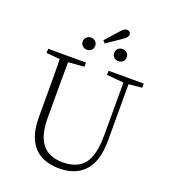

<svg xmlns="http://www.w3.org/2000/svg" viewBox="-170 -1080 1073 1215"><g transform="rotate(20 366.5 -472.0)"><path d="M453 -646V-674H690V-646L601 -637V-258Q601 -120 541 -53Q481 14 369 14Q300 14 248 -13Q196 -40 167.5 -98.5Q139 -157 139 -250V-361Q139 -430 139 -500Q139 -570 137 -638L46 -646V-674H301V-646L194 -637Q193 -569 193 -500Q193 -431 193 -361V-266Q193 -179 215.5 -127.5Q238 -76 279 -53Q320 -30 375 -30Q475 -30 521 -88Q567 -146 567 -284V-636ZM236 -793Q236 -811 249 -822.5Q262 -834 278 -834Q295 -834 307.5 -822.5Q320 -811 320 -793Q320 -774 307.5 -763Q295 -752 278 -752Q262 -752 249 -763Q236 -774 236 -793ZM371 -828 356 -844 432 -929Q446 -946 455.5 -952Q465 -958 475 -958Q486 -958 493 -951.5Q500 -945 500 -934Q500 -923 491.5 -913.5Q483 -904 462 -890ZM448 -793Q448 -811 460.5 -822.5Q473 -834 490 -834Q507 -834 519.5 -822.5Q532 -811 532 -793Q532 -774 519.5 -763Q507 -752 490 -752Q473 -752 460.5 -763Q448 -774 448 -793Z"/></g></svg>

Font: Source Serif Pro Light
Style: Regular
Weight: 300
Designer: Frank Grießhammer
Foundry: Adobe Systems Incorporated
Version: Version 3.001;hotconv 1.0.111;makeotfexe 2.5.65597